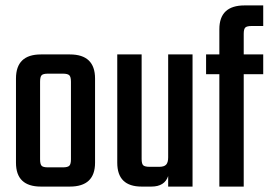

<svg xmlns="http://www.w3.org/2000/svg" viewBox="-20 -689 997 709"><path d="M131 -488H238Q331 -488 331 -399V-88Q331 0 238 0H131Q39 0 39 -88V-399Q39 -488 131 -488ZM242 -101V-387Q242 -405 236 -411Q230 -417 212 -417H157Q139 -417 133.5 -411Q128 -405 128 -387V-101Q128 -83 133.5 -77Q139 -71 157 -71H212Q230 -71 236 -77Q242 -83 242 -101Z M601 -488H691V0H601V-39Q588 0 539 0H503Q413 0 413 -88V-488H503V-102Q503 -84 509 -78.5Q515 -73 533 -73H568Q586 -73 593.5 -81Q601 -89 601 -108Z M952 -593H910Q892 -593 886 -587.5Q880 -582 880 -564V-488H952V-415H880V0H790V-415H741V-488H790V-581Q790 -669 883 -669H952Z"/></svg>

Font: Teko Regular
Style: Regular
Weight: 400
Designer: Manushi Parikh, Jonny Pinhorn
Foundry: Indian Type Foundry
Version: Version 1.105;PS 1.0;hotconv 1.0.78;makeotf.lib2.5.61930; tt